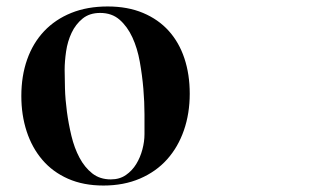

<svg xmlns="http://www.w3.org/2000/svg" viewBox="-20 -567 1040 594"><path d="M46 -270Q46 -332 64 -383Q82 -434 116.5 -470.5Q151 -507 200.5 -527Q250 -547 313 -547Q375 -547 422.5 -527Q470 -507 502 -471.5Q534 -436 550.5 -386.5Q567 -337 567 -277Q567 -216 549 -164Q531 -112 497 -74Q463 -36 413 -14.5Q363 7 300 7Q238 7 190.5 -14Q143 -35 111 -72.5Q79 -110 62.5 -160.5Q46 -211 46 -270ZM180 -351Q180 -328 181 -293.5Q182 -259 187 -221.5Q192 -184 201 -146.5Q210 -109 226 -79Q242 -49 265.5 -30.5Q289 -12 323 -12Q350 -12 369.5 -25.5Q389 -39 401.5 -59.5Q414 -80 420.5 -104.5Q427 -129 427 -152Q427 -176 427 -213.5Q427 -251 423.5 -292.5Q420 -334 412.5 -376Q405 -418 389.5 -451.5Q374 -485 350 -506Q326 -527 290 -527Q257 -527 235.5 -509.5Q214 -492 201.5 -465.5Q189 -439 184.5 -408Q180 -377 180 -351Z"/></svg>

Font: SoukouMincho
Style: Regular
Weight: 400
Designer: Dr. Ken Lunde (project architect, glyph set definition & overall production); Masataka HATTORI  (production & ideograph 
Foundry: Adobe Systems Incorporated
Version: Version 1.00